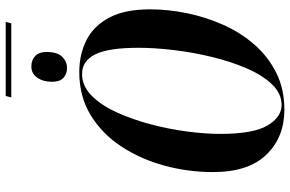

<svg xmlns="http://www.w3.org/2000/svg" viewBox="-196 -834 1040 689"><g transform="rotate(-90 324.5 -489.0)"><path d="M320 -969 325 -989H591L586 -969ZM426 -769Q404 -769 390 -782Q376 -795 376 -823Q376 -855 391 -876Q406 -897 431 -897Q454 -897 468.5 -883Q483 -869 483 -843Q483 -803 465.5 -786Q448 -769 426 -769ZM276 11Q177 11 114.5 -53.5Q52 -118 52 -245Q52 -334 75 -419Q98 -504 143.5 -573.5Q189 -643 256 -684Q323 -725 411 -725Q474 -725 525 -699.5Q576 -674 606 -618Q636 -562 636 -471Q636 -406 622 -338Q608 -270 580 -207.5Q552 -145 509 -96Q466 -47 408 -18Q350 11 276 11ZM293 1Q334 1 367 -33.5Q400 -68 424.5 -125Q449 -182 465.5 -250.5Q482 -319 490 -387.5Q498 -456 498 -512Q498 -620 474.5 -667.5Q451 -715 404 -715Q361 -715 326.5 -681Q292 -647 266.5 -591Q241 -535 223.5 -469Q206 -403 197.5 -337.5Q189 -272 189 -219Q189 -101 219 -50Q249 1 293 1Z"/></g></svg>

Font: Noto Serif Display ExtraCondensed
Style: Bold Italic
Weight: 700
Width: 2
Italic angle: -12°
Designer: Monotype Design Team
Foundry: Monotype Imaging Inc.
Version: Version 2.009